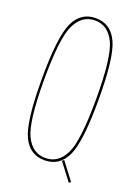

<svg xmlns="http://www.w3.org/2000/svg" viewBox="-142 -743 635 868"><g transform="rotate(20 175.5 -309.5)"><path d="M303.5 61.5 312.5 55.5 249 -28 240.5 -21ZM165 4Q236.5 4 269.2 -64.5Q302 -133 302 -337.5Q302 -540.5 269.2 -610Q236.5 -679.5 165 -679.5Q93.5 -679.5 61 -610.5Q28.5 -541.5 28.5 -337.5Q28.5 -133 61.2 -64.5Q94 4 165 4ZM165 -7Q103 -7 71.2 -71.8Q39.5 -136.5 39.5 -337.5Q39.5 -538 71.2 -603.2Q103 -668.5 165 -668.5Q227.5 -668.5 259 -603.2Q290.5 -538 290.5 -337.5Q290.5 -136.5 259 -71.8Q227.5 -7 165 -7Z"/></g></svg>

Font: Anybody Thin Condensed
Style: Regular
Weight: 100
Width: 3
Version: Version 1.113;gftools[0.9.25]